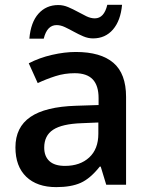

<svg xmlns="http://www.w3.org/2000/svg" viewBox="-20 -765 620 795"><path d="M365.2 -606Q344.7 -606 325 -614.5Q305.2 -623 286.1 -633.5Q267.1 -644 249 -652.6Q231 -661.1 214.4 -661.1Q174.8 -661.1 161.1 -605H101.6Q107.4 -672.9 139.4 -708.5Q171.4 -744.1 221.2 -744.1Q242.2 -744.1 262.2 -735.6Q282.2 -727.1 301.3 -716.6Q320.3 -706.1 338.1 -697.5Q356 -689 372.6 -689Q411.1 -689 424.3 -745.1H485.4Q479.5 -679.7 447.8 -642.8Q416 -606 365.2 -606ZM419.9 0 397 -75.2H393.1Q354 -25.9 314.5 -8.1Q274.9 9.8 212.9 9.8Q133.3 9.8 88.6 -33.2Q43.9 -76.2 43.9 -154.8Q43.9 -238.3 106 -280.8Q168 -323.2 294.9 -327.1L388.2 -330.1V-358.9Q388.2 -410.6 364 -436.3Q339.8 -461.9 289.1 -461.9Q247.6 -461.9 209.5 -449.7Q171.4 -437.5 136.2 -420.9L99.1 -502.9Q143.1 -525.9 195.3 -537.8Q247.6 -549.8 293.9 -549.8Q397 -549.8 449.5 -504.9Q502 -460 502 -363.8V0ZM249 -78.1Q311.5 -78.1 349.4 -113Q387.2 -147.9 387.2 -210.9V-257.8L317.9 -254.9Q236.8 -252 200 -227.8Q163.1 -203.6 163.1 -153.8Q163.1 -117.7 184.6 -97.9Q206.1 -78.1 249 -78.1Z"/></svg>

Font: TypoPRO Open Sans
Style: Regular
Weight: 600
Foundry: Ascender Corporation
Version: Version 1.10